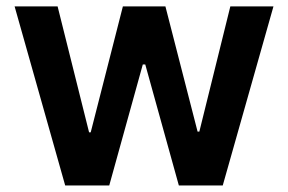

<svg xmlns="http://www.w3.org/2000/svg" viewBox="-20 -565 877 585"><path d="M178.6 0H312.9L415.1 -368.6H422.6L524.9 0H658.7L813.2 -545.5H681.8L587.4 -164.1H582L484 -545.5H354.4L256.4 -161.9H251.4L155.5 -545.5H24.5Z"/></svg>

Font: Margiela Sans Semi Bold
Style: Regular
Weight: 600
Designer: Stefan Endress, Andreas Faust
Version: Version 1.100;FEAKit 1.0